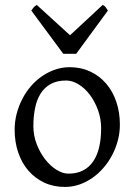

<svg xmlns="http://www.w3.org/2000/svg" viewBox="-20 -740 543 775"><path d="M388.2 -222.2Q388.2 -260.7 375.5 -295.7Q362.8 -330.6 342.8 -357.2Q322.8 -383.8 297.4 -399.4Q272 -415 247.1 -415Q210 -415 184.6 -400.9Q159.2 -386.7 143.8 -362.1Q128.4 -337.4 121.6 -303.7Q114.7 -270 114.7 -231Q114.7 -192.4 128.4 -157.5Q142.1 -122.6 162.8 -96.2Q183.6 -69.8 208.5 -54.4Q233.4 -39.1 255.9 -39.1Q290.5 -39.1 315.4 -52Q340.3 -64.9 356.4 -88.9Q372.6 -112.8 380.4 -146.5Q388.2 -180.2 388.2 -222.2ZM463.9 -236.8Q463.9 -204.1 455.6 -172.9Q447.3 -141.6 432.6 -113.8Q418 -85.9 397.5 -62.3Q377 -38.6 352.3 -21.5Q327.6 -4.4 299.8 5.1Q272 14.6 242.2 14.6Q195.8 14.6 158.4 -2.9Q121.1 -20.5 94.5 -51.3Q67.9 -82 53.5 -124.5Q39.1 -167 39.1 -216.8Q39.1 -249 47.1 -280.3Q55.2 -311.5 69.6 -339.6Q84 -367.7 104.2 -391.4Q124.5 -415 149.2 -432.1Q173.8 -449.2 202.4 -459Q231 -468.8 261.2 -468.8Q307.1 -468.8 344.5 -451.2Q381.8 -433.6 408.4 -402.6Q435.1 -371.6 449.5 -329.1Q463.9 -286.6 463.9 -236.8ZM287.6 -522.9H235.4L106.4 -697.3Q109.9 -702.1 112.3 -705.6Q114.7 -709 116.9 -711.4Q119.1 -713.9 121.8 -715.8Q124.5 -717.8 128.4 -720.2L262.7 -597.7L394.5 -720.2Q402.8 -715.8 406.2 -711.4Q409.7 -707 415.5 -697.3Z"/></svg>

Font: Gentium Plus
Style: Regular
Weight: 400
Designer: J. Victor Gaultney, Annie Olsen, Iska Routamaa
Foundry: SIL International
Version: Version 1.510